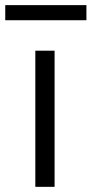

<svg xmlns="http://www.w3.org/2000/svg" viewBox="-58 -725 355 745"><path d="M153.8 -528.3V0H79.1V-528.3ZM277.3 -705.1V-646.5H-37.6V-705.1Z"/></svg>

Font: Vazirmatn FD Light
Style: Regular
Weight: 300
Designer: Saber Rastikerdar
Foundry: Saber Rastikerdar
Version: Version 33.003